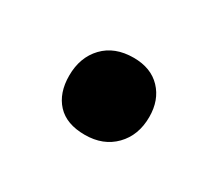

<svg xmlns="http://www.w3.org/2000/svg" viewBox="-48 -230 370 326"><g transform="rotate(30 137.5 -66.5)"><path d="M61 -63Q61 -99 82.5 -121.5Q104 -144 141 -144Q175 -144 194.5 -123.5Q214 -103 214 -70Q214 -34 192 -11.5Q170 11 134 11Q98 11 79.5 -9Q61 -29 61 -63Z"/></g></svg>

Font: Alegreya
Style: Bold
Weight: 700
Designer: Juan Pablo del Peral
Foundry: Huerta Tipografica
Version: Version 2.008; ttfautohint (v1.8)